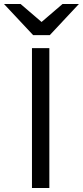

<svg xmlns="http://www.w3.org/2000/svg" viewBox="-62 -941 415 961"><path d="M98 0V-700H185V0ZM104 -765 -42 -921H41L146 -831L251 -921H333L187 -765Z"/></svg>

Font: Overpass
Style: Regular
Weight: 400
Designer: Delve Withrington, Dave Bailey, Thomas Jockin
Foundry: Delve Fonts LLC
Version: Version 4.000